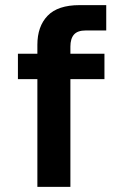

<svg xmlns="http://www.w3.org/2000/svg" viewBox="-20 -730 472 750"><path d="M126 0V-421H50V-520H126V-555Q126 -627 166 -668.5Q206 -710 291 -710H395V-611H315Q283 -611 269 -595Q255 -579 255 -548V-520H388V-421H255V0Z"/></svg>

Font: Geist SemBd
Style: Regular
Weight: 400
Designer: Basement.studio, Andrés Briganti, Mateo Zaragoza
Foundry: Basement.studio, Vercel, Andrés Briganti, Guido Ferreyra, Mateo Zaragoza
Version: Version 1.401